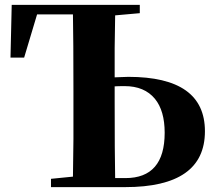

<svg xmlns="http://www.w3.org/2000/svg" viewBox="-20 -767 883 787"><path d="M494 -37Q655 -37 655 -223Q655 -313 615 -362Q572 -414 491 -414Q463 -414 450 -413V-351Q450 -139 452 -37ZM452 -704Q451 -643 450 -570V-450Q466 -451 477 -451Q493 -452 506 -452Q820 -452 820 -229Q820 0 493 0H189V-34L279 -43L281 -197V-395Q281 -605 279 -708H132L79 -531H23L28 -747H553V-713Z"/></svg>

Font: Source Han Serif SC Heavy
Style: Regular
Weight: 900
Designer: Ryoko NISHIZUKA  (kana & ideographs); Frank Grießhammer (Latin, Greek & Cyrillic); Wenlong ZHANG  (bopomofo); Sandoll Co
Foundry: Adobe Systems Incorporated
Version: Version 1.001 October 20, 2017